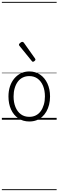

<svg xmlns="http://www.w3.org/2000/svg" viewBox="-20 -1287 629 2064"><path d="M295 19Q227 19 176.5 -15.5Q126 -50 98.5 -110.5Q71 -171 71 -250Q71 -310 87.5 -359Q104 -408 134.5 -444Q165 -480 205.5 -499.5Q246 -519 295 -519Q361 -519 411 -485Q461 -451 489.5 -390Q518 -329 518 -250Q518 -202 507.5 -161Q497 -120 478 -87Q459 -54 432 -30Q405 -6 370.5 6.5Q336 19 295 19ZM295 -31Q334 -31 365 -46.5Q396 -62 417.5 -91.5Q439 -121 451 -161.5Q463 -202 463 -250Q463 -315 442.5 -364.5Q422 -414 384.5 -441.5Q347 -469 295 -469Q256 -469 224.5 -453.5Q193 -438 171.5 -409Q150 -380 138 -339.5Q126 -299 126 -250Q126 -185 146.5 -135.5Q167 -86 204.5 -58.5Q242 -31 295 -31ZM334 -623Q331 -623 327.5 -625Q324 -627 321 -632L190 -793Q186 -798 185 -800.5Q184 -803 184 -808Q184 -813 190.5 -820Q197 -827 205.5 -832Q214 -837 220 -837Q230 -837 237 -827L356 -659Q359 -654 360 -651.5Q361 -649 361 -647Q361 -639 351 -631Q341 -623 334 -623ZM0 747H589V757H0ZM0 -20H589V0H0ZM0 -505H589V-500H0ZM0 -1267H589V-1257H0Z"/></svg>

Font: Playwrite VN Guides
Style: Regular
Weight: 400
Designer: Veronika Burian, José Scaglione
Foundry: TypeTogether
Version: Version 1.003